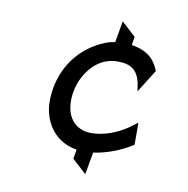

<svg xmlns="http://www.w3.org/2000/svg" viewBox="-76 -630 795 813"><g transform="rotate(10 321.5 -223.5)"><path d="M524 -48 527 -50V-145L493 -120C448 -89 393 -67 336 -67C317 -67 300 -71 285 -79C244 -100 220 -151 233 -226C237 -248 244 -270 254 -289C282 -343 330 -385 395 -385C456 -385 489 -363 498 -288L500 -275L562 -374L560 -376C537 -437 489 -457 442 -464L448 -500L387 -556L371 -464C353 -461 336 -457 320 -449C240 -415 166 -340 146 -226C140 -192 139 -159 145 -129C160 -55 210 0 289 13L282 53L343 109L360 13C419 5 478 -19 524 -48Z"/></g></svg>

Font: Charger Monospace
Style: Regular
Weight: 400
Designer: Jasper
Foundry: Cannot Into Space Fonts
Version: Version 0.980